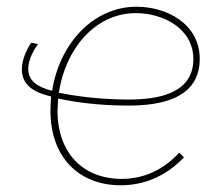

<svg xmlns="http://www.w3.org/2000/svg" viewBox="-20 -544 659 571"><path d="M339 7C411 7 476 -22 527 -76L513 -90C466 -39 408 -12 342 -12C228 -12 151 -88 151 -215L153 -251C202 -240 274 -230 362 -230C461 -230 574 -252 574 -369C574 -473 476 -524 386 -524C257 -524 157 -414 135 -274C92 -285 64 -303 64 -339C64 -365 78 -392 93 -413L73 -417C58 -396 45 -364 45 -338C45 -292 78 -270 132 -257C131 -243 130 -229 130 -215C130 -77 214 7 339 7ZM155 -268C174 -397 262 -505 384 -505C463 -505 555 -461 555 -368C555 -264 447 -248 362 -248C274 -248 201 -259 155 -268Z"/></svg>

Font: Fixel Text 20240404 Thin
Style: Italic
Weight: 100
Width: 4
Italic angle: -10°
Designer: AlfaBravo + MacPaw
Foundry: Kyrylo Tkachov, Marchela Mozhyna, Serhii Makarenko, Maria Weinstein, Zakhar Kryvoshyya
Version: Version 1.211;Glyphs 3.2 (3225)